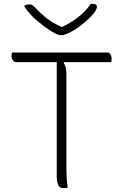

<svg xmlns="http://www.w3.org/2000/svg" viewBox="-20 -973 640 998"><path d="M332 2Q323 5 313 5Q288 5 281.5 -13.5Q275 -32 275 -55V-650H65Q53 -650 46.5 -660Q40 -670 40 -684Q40 -694 43 -700H537Q560 -700 560 -664Q560 -658 558 -650H313L311 -646Q325 -626 325 -589V-105Q325 -77 326.5 -50.5Q328 -24 332 2ZM308 -790H299Q292 -790 281 -793Q270 -796 244 -812Q214 -831 173.5 -864.5Q133 -898 105 -942Q117 -950 134 -950Q143 -950 149.5 -945.5Q156 -941 169 -927Q194 -901 223.5 -877.5Q253 -854 300 -833H303Q357 -859 394 -890Q431 -921 452 -953H458Q473 -953 478.5 -949Q484 -945 484 -937Q484 -932 478 -919.5Q472 -907 455 -890Q426 -859 389 -832Q352 -805 308 -790Z"/></svg>

Font: Recursive Sn Csl St Lt
Style: Regular
Weight: 300
Version: Version 1.079;hotconv 1.0.112;makeotfexe 2.5.65598; ttfautoh